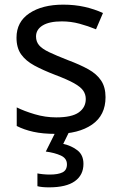

<svg xmlns="http://www.w3.org/2000/svg" viewBox="-20 -566 519 826"><path d="M434 -148Q434 -70 376 -30Q318 10 220 10Q164 10 123.5 1Q83 -8 52 -24V-104Q84 -88 129.5 -74.5Q175 -61 222 -61Q289 -61 319 -82.5Q349 -104 349 -140Q349 -160 338 -176Q327 -192 298.5 -208Q270 -224 217 -244Q165 -264 128 -284Q91 -304 71 -332Q51 -360 51 -404Q51 -472 106.5 -509Q162 -546 252 -546Q301 -546 343.5 -536.5Q386 -527 423 -510L393 -440Q359 -454 322 -464Q285 -474 246 -474Q192 -474 163.5 -456.5Q135 -439 135 -409Q135 -387 148 -371.5Q161 -356 191.5 -341.5Q222 -327 273 -307Q324 -288 360 -268Q396 -248 415 -219.5Q434 -191 434 -148ZM339 139Q339 187 302 213.5Q265 240 191 240Q159 240 141 235V180Q150 182 165 183.5Q180 185 194 185Q230 185 249 175.5Q268 166 268 141Q268 115 241.5 103Q215 91 177 86L220 0H278L252 53Q288 61 313.5 81Q339 101 339 139Z"/></svg>

Font: Noto Music
Style: Regular
Weight: 400
Designer: Monotype Design Team, Benjamin Yang
Foundry: Monotype Imaging Inc.
Version: Version 2.002; ttfautohint (v1.8.4.7-5d5b)